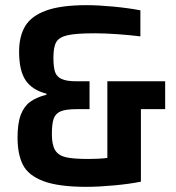

<svg xmlns="http://www.w3.org/2000/svg" viewBox="-20 -716 682 744"><path d="M620 -401V-293H526V-12Q481 -3 421.5 2.5Q362 8 315 8Q207 8 148.5 -14Q90 -36 69 -77Q48 -118 48 -183Q48 -238 60.5 -271Q73 -304 97 -321.5Q121 -339 160 -349V-353Q105 -367 79.5 -404.5Q54 -442 54 -516Q54 -575 77.5 -614.5Q101 -654 158.5 -675Q216 -696 316 -696Q360 -696 418.5 -690.5Q477 -685 524 -676V-575Q485 -580 435.5 -583.5Q386 -587 348 -587Q275 -587 242 -579.5Q209 -572 198 -553Q187 -534 187 -493Q187 -457 193 -438Q199 -419 218.5 -410Q238 -401 277 -401H327V-293H277Q235 -293 215 -284.5Q195 -276 188 -256Q181 -236 181 -196Q181 -154 194 -133.5Q207 -113 236 -106.5Q265 -100 323 -100Q364 -100 396 -104V-401Z"/></svg>

Font: Saira Semi Condensed SemiBold
Style: Regular
Weight: 600
Width: 4
Designer: Hector Gatti with collaboration of the Omnibus-Type team
Foundry: Omnibus-Type
Version: Version 1.001; ttfautohint (v1.8)